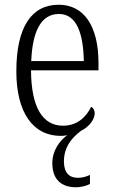

<svg xmlns="http://www.w3.org/2000/svg" viewBox="-20 -564 479 811"><path d="M301 227C321 227 343 222 360 213V175C340 184 325 187 308 187C274 187 250 167 250 118C250 57 283 18 323 -12C355 -27 380 -59 380 -85C380 -100 373 -109 365 -113C345 -71 307 -33 246 -33C162 -33 112 -107 111 -267H396V-298C396 -455 334 -544 228 -544C114 -544 49 -451 49 -263C49 -89 119 10 237 10C246 10 255 9 264 7C232 30 201 72 201 125C201 195 240 227 301 227ZM334 -306H112C117 -431 153 -505 229 -505C303 -505 332 -424 334 -306Z"/></svg>

Font: Noto Serif Georgian Condensed Light
Style: Regular
Weight: 300
Width: 3
Designer: Monotype Design Team, Akaki Razmadze
Foundry: Google LLC
Version: Version 2.003